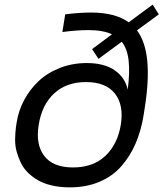

<svg xmlns="http://www.w3.org/2000/svg" viewBox="-20 -788 708 828"><path d="M280.8 20Q240.2 20 205.6 12.2Q170.9 4.4 146 -9.5Q121.1 -23.4 101.3 -42.7Q81.5 -62 70.3 -85Q59.1 -107.9 52 -133.5Q44.9 -159.2 45.2 -186Q45.4 -212.9 48.8 -240.2L51.8 -259.8Q59.6 -310.1 83.7 -355.7Q107.9 -401.4 145.5 -437.3Q183.1 -473.1 237.3 -494.6Q291.5 -516.1 354 -516.1Q428.7 -516.1 473.9 -485.4Q519 -454.6 530.8 -401.9Q540.5 -475.1 534.7 -526.9Q528.8 -578.6 504.9 -607.9L404.8 -534.2L377 -576.2L462.9 -640.1Q424.3 -658.2 360.8 -658.2Q312 -658.2 249 -649.9L261.2 -726.1Q320.8 -733.9 373 -733.9Q476.1 -733.9 535.2 -691.9L638.2 -768.1L665 -726.1L570.8 -657.2Q607.4 -607.9 615.2 -524.2Q623 -440.4 604 -321.8L600.1 -295.9Q589.4 -226.6 565.4 -170.7Q541.5 -114.7 503.4 -71.3Q465.3 -27.8 408.7 -3.9Q352.1 20 280.8 20ZM501 -250Q514.6 -335 475.6 -384.5Q436.5 -434.1 351.1 -434.1Q266.1 -434.1 213.4 -385Q160.6 -335.9 147 -250Q132.8 -165.5 170.7 -115.7Q208.5 -65.9 294.9 -65.9Q381.3 -65.9 434.1 -115.5Q486.8 -165 501 -250Z"/></svg>

Font: Sora Italic
Style: Regular
Weight: 400
Designer: Jonathan Barnbrook, Julián Moncada
Foundry: Barnbrook Fonts
Version: Version 2.000